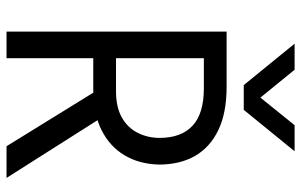

<svg xmlns="http://www.w3.org/2000/svg" viewBox="-187 -735 922 588"><g transform="rotate(90 274.0 -441.0)"><path d="M236.4 -310.2H328.1L524.9 0H427.8ZM402.3 -468.8Q402.3 -535 365.1 -569.6Q327.9 -604.3 250.8 -604.3H76.8V-674H245.9Q325.8 -674 378.7 -648.5Q431.5 -622.9 457.8 -576.8Q484 -530.7 484 -466.7Q482.4 -406.1 455.3 -360.9Q428.2 -315.8 377.9 -290.7Q327.7 -265.6 255.3 -265.6H76.8V-335.3H259.6Q308 -335.3 339.5 -353Q371 -370.7 386.6 -401.4Q402.3 -432.1 402.3 -468.8ZM76.8 0V-674H158.2V0ZM240.6 -726.5H316.4L443.2 -882.2H363.4L278.9 -777.5L193.6 -882.2H113.8Z"/></g></svg>

Font: Hind Variable Light
Style: Regular
Weight: 300
Designer: Manushi Parikh, Satya Rajpurohit
Foundry: Indian Type Foundry
Version: Version 3.000